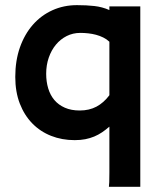

<svg xmlns="http://www.w3.org/2000/svg" viewBox="-20 -535 631 743"><path d="M39.1 -237.3Q39.1 -300.3 57.1 -351.6Q75.2 -402.8 107.2 -439.2Q139.2 -475.6 182.9 -495.4Q226.6 -515.1 277.8 -515.1Q314.9 -515.1 345.2 -511.7Q375.5 -508.3 403.3 -496.1V-510.3H522.9V188H401.4Q402.3 181.6 402.8 169.9Q403.3 158.2 403.3 133.3V-44.9Q389.2 -32.7 374.8 -22.9Q360.4 -13.2 344.5 -6.6Q328.6 0 310.1 3.7Q291.5 7.3 269 7.3Q219.7 7.3 177.7 -9.3Q135.7 -25.9 105 -57.4Q74.2 -88.9 56.6 -134.3Q39.1 -179.7 39.1 -237.3ZM158.7 -249.5Q158.7 -219.2 166.5 -193.1Q174.3 -167 190.4 -147.9Q206.5 -128.9 231 -118.2Q255.4 -107.4 288.6 -107.4Q325.2 -107.4 353.3 -122.3Q381.3 -137.2 403.3 -166.5V-373.5Q393.1 -383.3 379.6 -389.9Q366.2 -396.5 351.6 -400.4Q336.9 -404.3 321.3 -406Q305.7 -407.7 291 -407.7Q262.2 -407.7 238 -395.5Q213.9 -383.3 196.3 -362.1Q178.7 -340.8 168.7 -312Q158.7 -283.2 158.7 -249.5Z"/></svg>

Font: Hammersmith One
Style: Regular
Weight: 400
Designer: Nicole Fally
Foundry: Nicole Fally
Version: Version 1.002